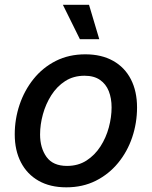

<svg xmlns="http://www.w3.org/2000/svg" viewBox="-20 -783 644 814"><path d="M261.2 11.2Q192.4 11.2 143.6 -16.6Q94.7 -44.4 68.6 -95Q42.5 -145.5 42.5 -213.4Q42.5 -278.3 63 -339.1Q83.5 -399.9 122.3 -448.2Q161.1 -496.6 216.6 -524.7Q272 -552.7 341.8 -552.7Q410.2 -552.7 459.5 -525.1Q508.8 -497.6 534.9 -446.8Q561 -396 561 -327.6Q561 -261.7 540.5 -200.9Q520 -140.1 480.7 -92.3Q441.4 -44.4 386 -16.6Q330.6 11.2 261.2 11.2ZM264.2 -79.6Q311.5 -79.6 346.9 -102.5Q382.3 -125.5 406 -162.4Q429.7 -199.2 441.4 -242.9Q453.1 -286.6 453.1 -327.6Q453.1 -366.2 441.2 -396.5Q429.2 -426.8 403.8 -444.3Q378.4 -461.9 338.4 -461.9Q291.5 -461.9 256.3 -439.2Q221.2 -416.5 197.5 -379.2Q173.8 -341.8 161.9 -298.3Q149.9 -254.9 149.9 -212.9Q149.9 -155.8 177.2 -117.7Q204.6 -79.6 264.2 -79.6ZM318.8 -616.7 246.6 -762.7H357.4L400.9 -616.7Z"/></svg>

Font: Inter Medium
Style: Italic
Weight: 500
Italic angle: -9.3988°
Designer: Rasmus Andersson
Foundry: rsms
Version: Version 4.001;git-66647c0bb